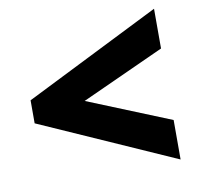

<svg xmlns="http://www.w3.org/2000/svg" viewBox="-66 -707 719 690"><g transform="rotate(-10 293.0 -362.0)"><path d="M539 -87V-231L236 -354L539 -492V-637L45 -390V-306Z"/></g></svg>

Font: Noto Sans Myanmar UI Black
Style: Regular
Weight: 900
Designer: Monotype Design Team
Foundry: Monotype Imaging Inc.
Version: Version 2.103